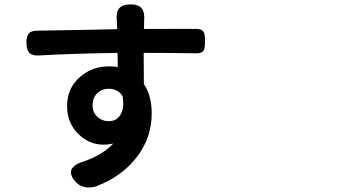

<svg xmlns="http://www.w3.org/2000/svg" viewBox="-20 -794 1540 862"><path d="M366.2 46.9Q339.8 43 324.2 27.3Q291 -5.9 300.8 -32.2Q311.5 -56.6 359.4 -70.3Q443.4 -100.6 488.3 -149.4Q465.8 -144.5 445.3 -144.5Q382.8 -144.5 335.9 -188.5Q281.2 -238.3 281.2 -318.4Q281.2 -397.5 337.9 -447.3Q391.6 -496.1 470.7 -496.1Q491.2 -496.1 508.8 -493.2L507.8 -556.6Q309.6 -553.7 152.3 -544.9Q124 -543.9 111.8 -556.6Q99.6 -569.3 98.6 -599.1Q97.7 -628.9 108.4 -642.6Q119.1 -656.2 146.5 -656.2Q213.9 -657.2 374 -660.2Q464.8 -662.1 505.9 -663.1Q505.9 -685.5 504.9 -692.4Q504.9 -694.3 504.9 -695.3Q500 -736.3 513.7 -754.9Q528.3 -774.4 566.4 -774.4Q603.5 -774.4 617.2 -754.9Q630.9 -736.3 627 -696.3Q627 -695.3 627 -693.4Q627 -689.5 627 -681.6Q626 -670.9 626 -664.1Q651.4 -664.1 706.1 -664.1Q820.3 -665 861.3 -664.1Q886.7 -664.1 894.5 -650.4Q900.4 -640.6 900.4 -608.9Q900.4 -577.1 894.5 -567.4Q885.7 -553.7 859.4 -554.7Q748 -556.6 625 -556.6Q626 -508.8 626 -416Q661.1 -365.2 661.1 -285.2Q661.1 -176.8 595.7 -90.8Q529.3 -2.9 413.1 42Q388.7 49.8 366.2 46.9ZM467.8 -250Q502 -250 518.6 -275.4Q540 -304.7 530.3 -362.3Q509.8 -395.5 467.8 -395.5Q438.5 -395.5 418 -377Q395.5 -355.5 395.5 -320.3Q395.5 -289.1 418 -268.6Q438.5 -250 467.8 -250Z"/></svg>

Font: Bpmf GenSen Rounded B
Style: B
Weight: 700
Foundry: But Ko
Version: Version 1.320